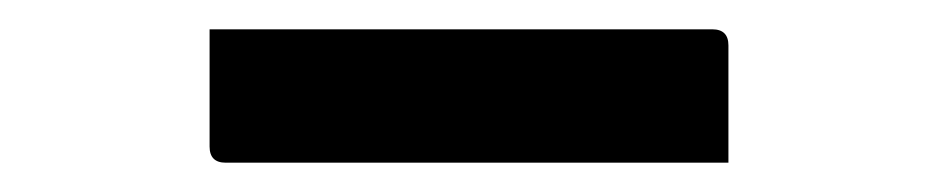

<svg xmlns="http://www.w3.org/2000/svg" viewBox="-20 -779 640 131"><path d="M123 -759H466Q477 -759 477 -748V-668H134Q123 -668 123 -679Z"/></svg>

Font: Recursive Mn Lnr St Med
Style: Regular
Weight: 500
Monospace: yes
Version: Version 1.079;hotconv 1.0.112;makeotfexe 2.5.65598; ttfautoh